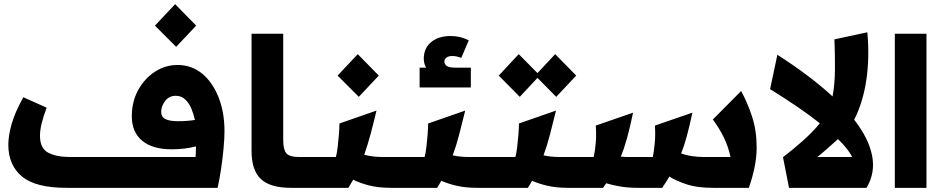

<svg xmlns="http://www.w3.org/2000/svg" viewBox="-20 -902 4539 922"><path d="M299 0Q151 0 85.5 -54.5Q20 -109 20 -207Q20 -251 36 -307Q52 -363 92 -435L204 -385Q187 -339 179.5 -307.5Q172 -276 172 -250Q172 -189 212 -168.5Q252 -148 317 -148H919Q920 -161 920.5 -172Q921 -183 921 -199Q867 -185 805 -185Q713 -185 663 -226Q613 -267 613 -344Q613 -413 643 -468.5Q673 -524 723 -557Q773 -590 833 -590Q900 -590 950.5 -548.5Q1001 -507 1029.5 -435Q1058 -363 1058 -272Q1058 -237 1053.5 -188.5Q1049 -140 1041.5 -90Q1034 -40 1025 0ZM754 -365Q754 -340 774.5 -330Q795 -320 834 -320Q857 -320 877 -321.5Q897 -323 916 -326Q910 -354 899 -380.5Q888 -407 869.5 -424.5Q851 -442 824 -442Q792 -442 773 -417Q754 -392 754 -365ZM826 -677 724 -779 821 -882 922 -779Z M1377 0Q1278 0 1233 -42Q1188 -84 1188 -177V-740H1340V-230Q1340 -185 1354.5 -166.5Q1369 -148 1418 -148H1456V0Z M1456 0V-148H1593Q1598 -166 1601.5 -195.5Q1605 -225 1607.5 -256Q1610 -287 1610 -309L1788 -371Q1774 -312 1760 -259.5Q1746 -207 1729 -159Q1769 -148 1819 -148H1859V0Q1797 0 1752.5 -11.5Q1708 -23 1676 -39Q1665 -19 1653 0ZM1703 -437 1601 -539 1698 -642 1799 -539Z M1995 -482V-577H2026Q2022 -584 2018.5 -595Q2015 -606 2015 -620Q2015 -670 2050 -699.5Q2085 -729 2144 -729Q2192 -729 2231 -708L2195 -624Q2185 -628 2174.5 -630.5Q2164 -633 2152 -633Q2133 -633 2123.5 -625Q2114 -617 2114 -606Q2114 -594 2125 -585.5Q2136 -577 2170 -577H2241V-482ZM1859 0V-148H2019Q2024 -166 2027.5 -195.5Q2031 -225 2033.5 -256Q2036 -287 2036 -309L2214 -371Q2199 -311 2185.5 -258Q2172 -205 2154 -156Q2190 -148 2233 -148H2295V0H2273Q2215 0 2172.5 -10Q2130 -20 2099 -34Q2090 -17 2079 0Z M2295 0V-148H2455Q2460 -166 2463.5 -195.5Q2467 -225 2469.5 -256Q2472 -287 2472 -309L2650 -371Q2635 -311 2621.5 -258Q2608 -205 2590 -156Q2626 -148 2669 -148H2731V0H2709Q2651 0 2608.5 -10Q2566 -20 2535 -34Q2526 -17 2515 0ZM2476 -437 2375 -539 2471 -642 2561 -551 2646 -642 2747 -539 2651 -437 2561 -528Z M2731 0V-148H2831Q2838 -180 2841 -217.5Q2844 -255 2841 -299L3020 -361Q3005 -289 2991.5 -240Q2978 -191 2961 -150Q2979 -148 2998 -148H3115Q3120 -172 3124 -213.5Q3128 -255 3125 -299L3305 -361Q3291 -296 3278.5 -249.5Q3266 -203 3251 -165Q3272 -157 3301 -152.5Q3330 -148 3364 -148H3488Q3478 -196 3456 -241.5Q3434 -287 3403 -328L3539 -465Q3570 -408 3592 -340.5Q3614 -273 3613.5 -189.5Q3613 -106 3576 0H3404Q3328 0 3278 -16.5Q3228 -33 3194 -54Q3187 -41 3178 -27.5Q3169 -14 3160 0H3044Q2996 0 2958 -6.5Q2920 -13 2891 -22Q2884 -12 2876 0Z M3740 -147Q3783 -180 3832 -223Q3881 -266 3917 -310Q3868 -349 3807 -390.5Q3746 -432 3678 -474L3713 -639Q3872 -537 3978 -439Q3989 -498 3989.5 -568.5Q3990 -639 3987 -713L4145 -747Q4156 -626 4140.5 -519.5Q4125 -413 4082 -327Q4152 -237 4168 -154Q4184 -71 4141 0H3769ZM3905 -148H4072Q4054 -186 4004 -234Q3975 -208 3949.5 -185.5Q3924 -163 3905 -148Z M4277 -740H4429V0H4277Z"/></svg>

Font: Readex Pro bold
Style: Bold
Weight: 700
Designer: Bonnie Shaver-Troup, Thomas Jockin
Foundry: Lexend
Version: Version 1.200; ttfautohint (v1.8.3)